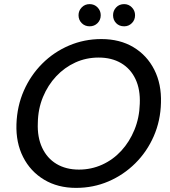

<svg xmlns="http://www.w3.org/2000/svg" viewBox="-20 -902 828 934"><path d="M350 12Q261 12 194.5 -28Q128 -68 92.5 -138Q57 -208 60 -298Q63 -386 96 -461Q129 -536 185.5 -592.5Q242 -649 316 -680.5Q390 -712 473 -712Q563 -712 629 -672.5Q695 -633 730.5 -563Q766 -493 763 -402Q761 -315 728 -239.5Q695 -164 638 -107.5Q581 -51 507.5 -19.5Q434 12 350 12ZM364 -77Q424 -77 477 -101Q530 -125 570 -168.5Q610 -212 634 -270.5Q658 -329 660 -397Q663 -467 639 -517.5Q615 -568 569 -595Q523 -622 460 -622Q399 -622 346.5 -598Q294 -574 253.5 -531Q213 -488 189 -430Q165 -372 164 -304Q161 -235 185 -183.5Q209 -132 255 -104.5Q301 -77 364 -77ZM416 -774Q393 -774 377.5 -789.5Q362 -805 362 -828Q362 -850 377.5 -866Q393 -882 416 -882Q439 -882 454.5 -866Q470 -850 470 -828Q470 -805 454.5 -789.5Q439 -774 416 -774ZM584 -774Q560 -774 545 -789.5Q530 -805 530 -828Q530 -850 545 -866Q560 -882 584 -882Q606 -882 621.5 -866Q637 -850 637 -828Q637 -805 621.5 -789.5Q606 -774 584 -774Z"/></svg>

Font: DM Sans 17pt Medium
Style: Italic
Weight: 500
Italic angle: -10°
Version: Version 4.004;gftools[0.9.30]